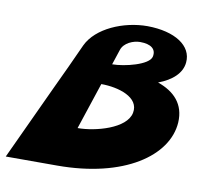

<svg xmlns="http://www.w3.org/2000/svg" viewBox="-83 -678 837 773"><g transform="rotate(10 335.0 -291.0)"><path d="M345.7 -423 366.2 -485C376 -516 414.3 -531 441.3 -531C486.3 -531 508.5 -513 501.8 -482C494.4 -447 395.7 -423 345.7 -423ZM316.6 -337C386.6 -337 475.6 -311 462.5 -245C449.4 -179 326.3 -146 253.3 -146ZM198.4 17C471.4 17 639.3 -100 648.4 -238C653 -314 608.9 -359 540.6 -383C596.8 -404 634 -438 637.8 -482C644.3 -551 572.5 -598 459.7 -599C361.7 -599 253.6 -553 218.1 -478L174.6 -383L131.5 -291L-11.6 17Z"/></g></svg>

Font: Hussar Milosc
Style: Obl
Weight: 700
Foundry: Cannot Into Space Fonts
Version: Version 1.02